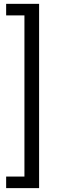

<svg xmlns="http://www.w3.org/2000/svg" viewBox="-20 -825 305 990"><path d="M11.7 -805.2V-745.6H98.6H106V-738.3V78.1V85.4H98.6H11.7V145H181.6V-805.2Z"/></svg>

Font: Shabnam FD Light
Style: Regular
Weight: 300
Foundry: DejaVu fonts team - Redesigned by Saber Rastikerdar - Based on Vazir font
Version: Version 5.00;October 20, 2019;FontCreator 12.0.0.2547 64-bit